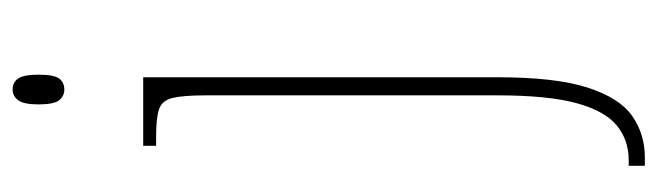

<svg xmlns="http://www.w3.org/2000/svg" viewBox="-380 -398 1018 297"><g transform="rotate(-90 128.5 -249.0)"><path d="M139 -658Q129 -658 122.5 -666Q116 -674 116 -698Q116 -721 122.5 -729.5Q129 -738 139 -738Q150 -738 156 -729.5Q162 -721 162 -698Q162 -674 156 -666Q150 -658 139 -658ZM21 240V215H30Q61 215 83.5 196.5Q106 178 118 134Q130 90 130 12V-439Q130 -474 126 -490.5Q122 -507 108.5 -511.5Q95 -516 67 -516H52V-536H158V12Q158 102 142 151.5Q126 201 98 220.5Q70 240 34 240Z"/></g></svg>

Font: Noto Serif Hebrew SemiCondensed Thin
Style: Regular
Weight: 100
Width: 4
Designer: Monotype Design Team
Foundry: Monotype Imaging Inc.
Version: Version 2.004; ttfautohint (v1.8.4.7-5d5b)